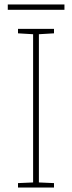

<svg xmlns="http://www.w3.org/2000/svg" viewBox="-20 -844 323 864"><path d="M270 -824H15V-800H270ZM223 0V-20L155 -23V-690L223 -694V-714H61V-694L129 -690V-23L61 -20V0Z"/></svg>

Font: Noto Sans Meetei Mayek Thin
Style: Regular
Weight: 100
Designer: Monotype Design Team and Neelakash Kshetrimayum
Foundry: Monotype Imaging Inc.
Version: Version 2.002